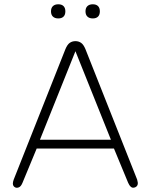

<svg xmlns="http://www.w3.org/2000/svg" viewBox="-20 -868 703 896"><path d="M44 -30 285 -638Q294 -660 305.5 -668Q317 -676 332 -676Q347 -676 358.5 -668Q370 -660 379 -638L620 -30Q622 -23 623 -16Q624 -9 621 -3Q618 3 611 6Q599 11 591 4Q583 -3 578 -15L508 -184L536 -175H126L155 -184L85 -15Q78 2 68.5 6Q59 10 52 7Q47 5 43.5 0.5Q40 -4 40 -11.5Q40 -19 44 -30ZM164 -210 141 -216H521L500 -210L332 -629ZM379 -815Q379 -831 388 -839.5Q397 -848 413 -848Q429 -848 437.5 -839.5Q446 -831 446 -815Q446 -799 437.5 -790.5Q429 -782 413 -782Q397 -782 388 -790.5Q379 -799 379 -815ZM218 -815Q218 -831 227 -839.5Q236 -848 252 -848Q268 -848 276.5 -839.5Q285 -831 285 -815Q285 -799 276.5 -790.5Q268 -782 252 -782Q236 -782 227 -790.5Q218 -799 218 -815Z"/></svg>

Font: SN Pro Thin
Style: Regular
Weight: 200
Designer: Tobias Whetton
Foundry: Supernotes
Version: Version 1.003;Glyphs 3.3 (3324)